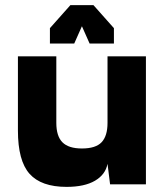

<svg xmlns="http://www.w3.org/2000/svg" viewBox="-20 -720 640 750"><path d="M550 -500H400V-80L410 0H550ZM400 -80V-240Q400 -189 377 -164.5Q354 -140 300 -140Q248 -140 224 -164Q200 -188 200 -240V-500H50V-210Q50 -92 95.5 -41Q141 10 240 10Q310 10 351 -14Q392 -38 400 -80ZM175 -550H270L310 -640V-700H255L175 -610ZM425 -550V-610L345 -700H290V-640L330 -550Z"/></svg>

Font: Millimetre
Style: Bold
Weight: 800
Designer: Jérémy Landes
Version: Version 1.0